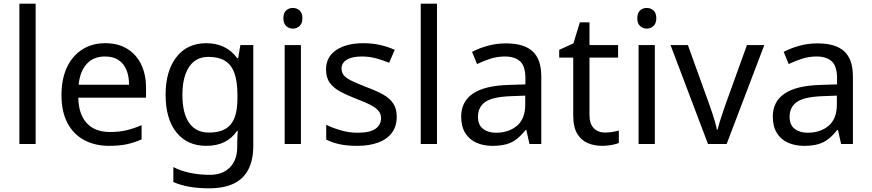

<svg xmlns="http://www.w3.org/2000/svg" viewBox="-20 -846 4721 1040"><path d="M173 -66H85V-826H173Z M550 -612Q619 -612 668.5 -582Q718 -552 744.5 -497.5Q771 -443 771 -370V-317H404Q406 -226 450.5 -178.5Q495 -131 575 -131Q626 -131 665.5 -140.5Q705 -150 747 -168V-91Q706 -73 666 -64.5Q626 -56 571 -56Q495 -56 436.5 -87Q378 -118 345.5 -179.5Q313 -241 313 -330Q313 -418 342.5 -481Q372 -544 425.5 -578Q479 -612 550 -612ZM549 -540Q486 -540 449.5 -499.5Q413 -459 406 -387H679Q679 -433 665 -467Q651 -501 622.5 -520.5Q594 -540 549 -540Z M1097 -612Q1150 -612 1192.5 -592Q1235 -572 1265 -531H1270L1282 -602H1352V-57Q1352 19 1326 70.5Q1300 122 1247 148Q1194 174 1112 174Q1054 174 1005.5 165.5Q957 157 919 140V59Q957 79 1008 90Q1059 101 1117 101Q1186 101 1225.5 60.5Q1265 20 1265 -50V-71Q1265 -83 1266 -105.5Q1267 -128 1268 -137H1264Q1236 -96 1194.5 -76Q1153 -56 1098 -56Q994 -56 935.5 -129Q877 -202 877 -333Q877 -461 935.5 -536.5Q994 -612 1097 -612ZM1109 -538Q1064 -538 1032.5 -514Q1001 -490 984.5 -444Q968 -398 968 -332Q968 -233 1004.5 -180.5Q1041 -128 1111 -128Q1152 -128 1181 -138.5Q1210 -149 1229 -171.5Q1248 -194 1257 -229Q1266 -264 1266 -312V-333Q1266 -406 1249.5 -451Q1233 -496 1198 -517Q1163 -538 1109 -538Z M1610 -602V-66H1522V-602ZM1567 -803Q1587 -803 1602.5 -789.5Q1618 -776 1618 -747Q1618 -719 1602.5 -705Q1587 -691 1567 -691Q1545 -691 1530 -705Q1515 -719 1515 -747Q1515 -776 1530 -789.5Q1545 -803 1567 -803Z M2129 -214Q2129 -162 2103 -127Q2077 -92 2029 -74Q1981 -56 1915 -56Q1859 -56 1818.5 -65Q1778 -74 1747 -90V-170Q1779 -154 1824.5 -140.5Q1870 -127 1917 -127Q1984 -127 2014 -148.5Q2044 -170 2044 -206Q2044 -226 2033 -242Q2022 -258 1993.5 -274Q1965 -290 1912 -310Q1860 -330 1823 -350Q1786 -370 1766 -398Q1746 -426 1746 -470Q1746 -538 1801.5 -575Q1857 -612 1947 -612Q1996 -612 2038.5 -602.5Q2081 -593 2118 -576L2088 -506Q2054 -520 2017 -530Q1980 -540 1941 -540Q1887 -540 1858.5 -522.5Q1830 -505 1830 -475Q1830 -453 1843 -437.5Q1856 -422 1886.5 -407.5Q1917 -393 1968 -373Q2019 -354 2055 -334Q2091 -314 2110 -285.5Q2129 -257 2129 -214Z M2347 -66H2259V-826H2347Z M2720 -611Q2818 -611 2865 -568Q2912 -525 2912 -431V-66H2848L2831 -142H2827Q2804 -113 2779.5 -93.5Q2755 -74 2723.5 -65Q2692 -56 2647 -56Q2599 -56 2560.5 -73Q2522 -90 2500 -125.5Q2478 -161 2478 -215Q2478 -295 2541 -338.5Q2604 -382 2735 -386L2826 -389V-421Q2826 -488 2797 -514Q2768 -540 2715 -540Q2673 -540 2635 -527.5Q2597 -515 2564 -499L2537 -565Q2572 -584 2620 -597.5Q2668 -611 2720 -611ZM2746 -325Q2646 -321 2607.5 -293Q2569 -265 2569 -214Q2569 -169 2596.5 -148Q2624 -127 2667 -127Q2735 -127 2780 -164.5Q2825 -202 2825 -280V-328Z M3257 -128Q3277 -128 3298 -131.5Q3319 -135 3332 -139V-72Q3318 -65 3292 -60.5Q3266 -56 3242 -56Q3200 -56 3164.5 -70.5Q3129 -85 3107 -121Q3085 -157 3085 -222V-534H3009V-576L3086 -611L3121 -725H3173V-602H3328V-534H3173V-224Q3173 -175 3196.5 -151.5Q3220 -128 3257 -128Z M3527 -602V-66H3439V-602ZM3484 -803Q3504 -803 3519.5 -789.5Q3535 -776 3535 -747Q3535 -719 3519.5 -705Q3504 -691 3484 -691Q3462 -691 3447 -705Q3432 -719 3432 -747Q3432 -776 3447 -789.5Q3462 -803 3484 -803Z M3815 -66 3612 -602H3706L3820 -286Q3828 -264 3837 -237Q3846 -210 3853 -185.5Q3860 -161 3863 -144H3867Q3871 -161 3878.5 -186Q3886 -211 3895.5 -238Q3905 -265 3912 -286L4026 -602H4120L3916 -66Z M4408 -611Q4506 -611 4553 -568Q4600 -525 4600 -431V-66H4536L4519 -142H4515Q4492 -113 4467.5 -93.5Q4443 -74 4411.5 -65Q4380 -56 4335 -56Q4287 -56 4248.5 -73Q4210 -90 4188 -125.5Q4166 -161 4166 -215Q4166 -295 4229 -338.5Q4292 -382 4423 -386L4514 -389V-421Q4514 -488 4485 -514Q4456 -540 4403 -540Q4361 -540 4323 -527.5Q4285 -515 4252 -499L4225 -565Q4260 -584 4308 -597.5Q4356 -611 4408 -611ZM4434 -325Q4334 -321 4295.5 -293Q4257 -265 4257 -214Q4257 -169 4284.5 -148Q4312 -127 4355 -127Q4423 -127 4468 -164.5Q4513 -202 4513 -280V-328Z"/></svg>

Font: Noto Sans Malayalam UI
Style: Regular
Weight: 400
Designer: Jelle Bosma - Monotype Design Team
Foundry: Monotype Imaging Inc.
Version: Version 2.104